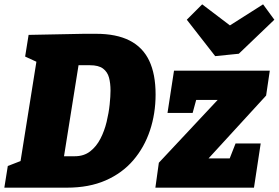

<svg xmlns="http://www.w3.org/2000/svg" viewBox="-32 -866 1286 886"><path d="M412 -710Q505 -710 566 -679Q627 -648 656.5 -586Q686 -524 686 -430Q686 -342 660 -264Q634 -186 583 -126.5Q532 -67 455.5 -33.5Q379 0 277 0H-12L4 -100L84 -131L60 -105L139 -600L158 -571L84 -605L100 -705L354 -710ZM313 -145Q355 -145 384 -167.5Q413 -190 431.5 -226Q450 -262 460 -303.5Q470 -345 474 -383.5Q478 -422 478 -448Q478 -482 471 -508Q464 -534 443.5 -549.5Q423 -565 383 -565H301L336 -600L257 -105L238 -145ZM1171 -204 1140 0H685L701 -115L1010 -445L1031 -405H828L885 -448L857 -345H741L771 -540H1213L1196 -425L879 -79L881 -135H1062L1006 -79L1055 -204ZM1182 -846 1234 -775 1070 -618 961 -607 830 -775 901 -846 1092 -701 957 -703Z"/></svg>

Font: Bitter Thin Black
Style: Italic
Weight: 900
Italic angle: -9°
Version: Version 3.020